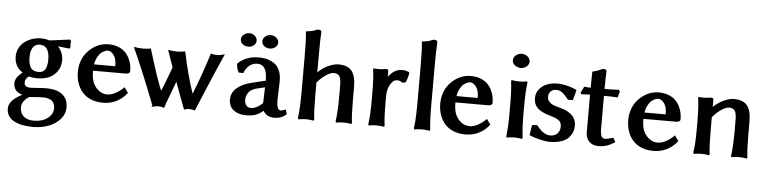

<svg xmlns="http://www.w3.org/2000/svg" viewBox="-51 -961 5808 1470"><g transform="rotate(5 2852.5 -225.5)"><path d="M127 97.2Q127 143.6 155.5 168.2Q184.1 192.9 233.9 192.9Q299.3 192.9 340.1 161.1Q380.9 129.4 380.9 85Q380.9 62 372.1 45.9Q363.3 29.8 348.9 22.2Q334.5 14.6 321 11.7Q307.6 8.8 293 8.8Q262.7 8.8 226.1 12.2Q219.7 12.7 206.1 13.9Q192.4 15.1 185.1 15.1Q161.1 26.9 144 50.3Q127 73.7 127 97.2ZM232.9 -439.9Q269.5 -439.9 297.9 -430.2Q343.8 -434.1 392.1 -441.9Q419.9 -446.3 457 -450.2L464.8 -440.9Q462.9 -423.3 462.9 -415Q462.9 -407.7 464.8 -390.1L457 -380.9Q449.2 -381.3 431.9 -383.5Q414.6 -385.7 409.2 -386.2Q370.1 -391.1 368.2 -391.1Q410.2 -346.7 410.2 -287.1Q410.2 -220.2 362.8 -176.5Q315.4 -132.8 230 -132.8Q197.3 -132.8 167 -141.1Q139.2 -122.6 139.2 -90.8Q139.2 -72.3 152.8 -64.2Q166.5 -56.2 185.1 -56.2Q189 -56.2 221.2 -58.1Q286.1 -63 308.1 -63Q388.2 -63 431.6 -29.1Q475.1 4.9 475.1 70.8Q475.1 119.6 441.7 158.9Q408.2 198.2 352.8 219.7Q297.4 241.2 231.9 241.2Q139.2 241.2 83.5 210.4Q27.8 179.7 27.8 116.2Q27.8 97.2 37.6 78.9Q47.4 60.5 63.7 46.1Q80.1 31.7 96.2 21.5Q112.3 11.2 129.9 2.9Q61 -16.1 61 -81.1Q61 -125 117.2 -166Q53.2 -208.5 53.2 -285.2Q53.2 -321.3 69.3 -351.3Q85.4 -381.3 111.6 -400.4Q137.7 -419.4 169.2 -429.7Q200.7 -439.9 232.9 -439.9ZM230 -391.1Q195.3 -391.1 177.2 -364.3Q159.2 -337.4 159.2 -290Q159.2 -236.3 177 -209.2Q194.8 -182.1 237.8 -182.1Q273.9 -182.1 289.1 -208Q304.2 -233.9 304.2 -282.2Q304.2 -391.1 230 -391.1Z M656.2 -276.9H819.3V-285.2Q819.3 -334.5 798.1 -362.8Q776.9 -391.1 752.4 -391.1Q743.2 -391.1 731 -386.2Q718.8 -381.3 703.6 -370.1Q688.5 -358.9 675.3 -334.5Q662.1 -310.1 656.2 -276.9ZM904.3 -123 933.6 -82Q903.3 -40 855.5 -15.1Q807.6 9.8 749.5 9.8Q697.3 9.8 656.2 -7.3Q615.2 -24.4 589.6 -54.7Q564 -85 550.8 -124Q537.6 -163.1 537.6 -209Q537.6 -251.5 550.3 -289.1Q563 -326.7 584.5 -353.8Q606 -380.9 633.5 -400.6Q661.1 -420.4 691.7 -430.2Q722.2 -439.9 752.4 -439.9Q793 -439.9 825.2 -428Q857.4 -416 877.9 -397Q898.4 -377.9 911.9 -352.3Q925.3 -326.7 930.9 -301.3Q936.5 -275.9 936.5 -249Q936.5 -239.3 927.7 -233.6Q918.9 -228 904.3 -228H652.3Q652.3 -159.7 672.4 -125Q688.5 -94.7 715.6 -75.4Q742.7 -56.2 776.4 -56.2Q808.1 -56.2 842.5 -75.4Q877 -94.7 904.3 -123Z M1121.6 9.8 1128.4 -2Q1029.8 -258.3 947.8 -437Q983.9 -430.2 1017.6 -430.2Q1053.7 -430.2 1078.6 -436L1092.8 -391.1Q1145.5 -216.8 1185.5 -120.1Q1207 -167.5 1257.3 -306.2Q1249.5 -327.1 1211.4 -437Q1247.6 -430.2 1280.8 -430.2Q1314 -430.2 1342.8 -437Q1381.3 -251 1427.7 -119.1Q1482.4 -254.4 1540.5 -438Q1564.5 -430.2 1584.5 -430.2Q1613.8 -430.2 1647.5 -441.9Q1594.7 -326.7 1455.6 7.8Q1432.6 0 1408.7 0Q1399.4 0 1372.6 7.8Q1363.8 -14.6 1346.7 -61Q1329.6 -107.4 1325.7 -117.2Q1318.4 -136.7 1310.5 -158.2Q1302.7 -179.7 1295.4 -199.2Q1284.7 -172.4 1232.4 -30.8Q1230.5 -25.9 1226.1 -11.5Q1221.7 2.9 1219.7 7.8Q1195.8 0 1173.3 0Q1153.8 0 1121.6 9.8Z M1975.6 -215.8 1910.2 -200.2Q1870.6 -190.4 1851.6 -164.8Q1832.5 -139.2 1832.5 -106.9Q1832.5 -82.5 1845 -65.7Q1857.4 -48.8 1882.3 -48.8Q1917.5 -48.8 1964.4 -86.9Q1972.2 -92.8 1972.2 -107.9ZM2066.4 9.8Q2003.9 9.8 1981.4 -36.1Q1948.2 -9.8 1920.2 0Q1892.1 9.8 1847.2 9.8Q1790 9.8 1753.2 -18.3Q1716.3 -46.4 1716.3 -101.1Q1716.3 -152.8 1758.3 -189Q1800.3 -225.1 1873.5 -242.2L1981.4 -268.1H1979.5Q1976.6 -268.1 1976.6 -274.9Q1976.6 -391.1 1901.4 -391.1Q1880.4 -391.1 1862.5 -383.1Q1844.7 -375 1832.5 -361.8Q1820.3 -348.6 1812.7 -335.9Q1805.2 -323.2 1800.3 -310.1L1764.2 -311Q1748.5 -341.8 1746.6 -377Q1767.6 -401.4 1809.8 -420.7Q1852.1 -439.9 1907.2 -439.9Q1933.6 -439.9 1956.8 -436Q1980 -432.1 2003.9 -420.9Q2027.8 -409.7 2044.9 -392.1Q2062 -374.5 2072.8 -344.7Q2083.5 -314.9 2083.5 -275.9Q2083.5 -252.9 2082.5 -231Q2082 -214.4 2080.6 -175.8Q2079.1 -137.2 2079.1 -127.9Q2079.1 -49.8 2110.4 -49.8Q2120.1 -49.8 2149.4 -61L2159.2 -25.9Q2124.5 9.8 2066.4 9.8ZM1759.3 -565.9Q1759.3 -586.9 1777.3 -602.5Q1795.4 -618.2 1820.3 -618.2Q1845.2 -618.2 1862.8 -602.5Q1880.4 -586.9 1880.4 -565.9Q1880.4 -544.4 1862.8 -529.8Q1845.2 -515.1 1820.3 -515.1Q1794.9 -515.1 1777.1 -529.8Q1759.3 -544.4 1759.3 -565.9ZM1924.3 -565.9Q1924.3 -586.9 1942.4 -602.5Q1960.4 -618.2 1985.4 -618.2Q2010.3 -618.2 2028.3 -602.5Q2046.4 -586.9 2046.4 -565.9Q2046.4 -544.4 2028.6 -529.8Q2010.7 -515.1 1985.4 -515.1Q1960 -515.1 1942.1 -529.8Q1924.3 -544.4 1924.3 -565.9Z M2257.3 -201.2V-475.1Q2257.3 -615.2 2250.5 -664.1L2252.4 -670.9Q2259.3 -671.4 2265.4 -672.1Q2271.5 -672.9 2276.1 -673.6Q2280.8 -674.3 2286.1 -675.3Q2291.5 -676.3 2294.9 -677Q2298.3 -677.7 2303.2 -679.2Q2308.1 -680.7 2310.5 -681.4Q2313 -682.1 2317.9 -683.8Q2322.8 -685.5 2324.5 -686.3Q2326.2 -687 2331.8 -689.2Q2337.4 -691.4 2339.4 -691.9Q2368.2 -691.9 2368.2 -676.8Q2364.3 -615.7 2364.3 -493.2V-365.2Q2404.3 -403.3 2446.8 -421.6Q2489.3 -439.9 2520.5 -439.9Q2592.8 -439.9 2623.5 -400.6Q2654.3 -361.3 2654.3 -279.8V-181.2Q2654.3 -62 2662.1 -5.9L2660.2 5.9Q2625.5 0 2600.1 0Q2573.7 0 2539.1 5.9L2537.1 -5.9Q2547.4 -85.4 2547.4 -181.2V-276.9Q2547.4 -331.5 2534.4 -351.3Q2521.5 -371.1 2490.2 -371.1Q2466.8 -371.1 2431.2 -347.7Q2395.5 -324.2 2360.4 -282.2L2364.3 -285.2V-201.2Q2364.3 -62 2372.1 -5.9L2370.1 5.9Q2334 0 2309.1 0Q2283.7 0 2249.5 5.9L2247.1 -5.9Q2257.3 -75.7 2257.3 -201.2Z M3014.2 -439.9Q3033.2 -439.9 3062 -429.2L3066.9 -422.9Q3063 -397.5 3055.2 -374.5Q3047.4 -351.6 3043 -346.2L3017.1 -344.2Q3002.4 -357.9 2978 -357.9Q2947.8 -357.9 2926.3 -319.1Q2904.8 -280.3 2904.8 -231.9V-181.2Q2904.8 -65.4 2913.1 -5.9L2911.1 5.9Q2877 0 2850.1 0Q2824.2 0 2790 5.9L2788.1 -5.9Q2797.9 -72.3 2797.9 -181.2V-234.9Q2797.9 -362.8 2788.1 -422.9L2790 -433.1Q2842.3 -427.7 2881.8 -436Q2896 -436 2900.4 -433.1Q2904.8 -430.2 2904.8 -420.9V-377.9Q2927.7 -408.7 2953.1 -424.3Q2978.5 -439.9 3014.2 -439.9Z M3148.4 -201.2V-475.1Q3148.4 -615.2 3141.6 -664.1L3143.6 -670.9Q3150.4 -671.4 3156.5 -672.1Q3162.6 -672.9 3167.2 -673.6Q3171.9 -674.3 3177.2 -675.3Q3182.6 -676.3 3186 -677Q3189.5 -677.7 3194.3 -679.2Q3199.2 -680.7 3201.7 -681.4Q3204.1 -682.1 3209 -683.8Q3213.9 -685.5 3215.6 -686.3Q3217.3 -687 3222.9 -689.2Q3228.5 -691.4 3230.5 -691.9Q3259.8 -691.9 3259.8 -676.8Q3255.4 -607.9 3255.4 -493.2V-200.2Q3255.4 -65.4 3263.7 -5.9L3261.7 5.9Q3227.5 0 3201.7 0Q3174.8 0 3140.6 5.9L3138.7 -5.9Q3148.4 -72.3 3148.4 -201.2Z M3441.4 -276.9H3604.5V-285.2Q3604.5 -334.5 3583.3 -362.8Q3562 -391.1 3537.6 -391.1Q3528.3 -391.1 3516.1 -386.2Q3503.9 -381.3 3488.8 -370.1Q3473.6 -358.9 3460.4 -334.5Q3447.3 -310.1 3441.4 -276.9ZM3689.5 -123 3718.8 -82Q3688.5 -40 3640.6 -15.1Q3592.8 9.8 3534.7 9.8Q3482.4 9.8 3441.4 -7.3Q3400.4 -24.4 3374.8 -54.7Q3349.1 -85 3335.9 -124Q3322.8 -163.1 3322.8 -209Q3322.8 -251.5 3335.4 -289.1Q3348.1 -326.7 3369.6 -353.8Q3391.1 -380.9 3418.7 -400.6Q3446.3 -420.4 3476.8 -430.2Q3507.3 -439.9 3537.6 -439.9Q3578.1 -439.9 3610.4 -428Q3642.6 -416 3663.1 -397Q3683.6 -377.9 3697 -352.3Q3710.4 -326.7 3716.1 -301.3Q3721.7 -275.9 3721.7 -249Q3721.7 -239.3 3712.9 -233.6Q3704.1 -228 3689.5 -228H3437.5Q3437.5 -159.7 3457.5 -125Q3473.6 -94.7 3500.7 -75.4Q3527.8 -56.2 3561.5 -56.2Q3593.3 -56.2 3627.7 -75.4Q3662.1 -94.7 3689.5 -123Z M3847.7 -587.9Q3847.7 -610.4 3866.9 -626.7Q3886.2 -643.1 3912.6 -643.1Q3938.5 -643.1 3957.5 -626.7Q3976.6 -610.4 3976.6 -587.9Q3976.6 -566.4 3957.5 -550.3Q3938.5 -534.2 3912.6 -534.2Q3886.2 -534.2 3866.9 -550.3Q3847.7 -566.4 3847.7 -587.9ZM3857.4 -181.2V-249Q3857.4 -355.5 3848.6 -423.8L3850.6 -436Q3884.8 -430.2 3911.6 -430.2Q3937.5 -430.2 3971.7 -436L3973.6 -423.8Q3964.4 -347.7 3964.4 -249V-181.2Q3964.4 -82 3973.6 -5.9L3971.7 5.9Q3937.5 0 3911.6 0Q3884.8 0 3850.6 5.9L3848.6 -5.9Q3857.4 -74.2 3857.4 -181.2Z M4038.6 -106.9 4077.6 -108.9Q4128.9 -39.1 4182.6 -39.1Q4215.8 -39.1 4236.6 -59.3Q4257.3 -79.6 4257.3 -115.2Q4257.3 -146.5 4235.8 -161.9Q4214.4 -177.2 4169.4 -189.9Q4142.1 -197.3 4122.1 -205.8Q4102.1 -214.4 4082.3 -228.5Q4062.5 -242.7 4052 -264.4Q4041.5 -286.1 4041.5 -314.9Q4041.5 -355 4065.9 -384.3Q4090.3 -413.6 4126.7 -426.8Q4163.1 -439.9 4204.6 -439.9Q4240.7 -439.9 4281.5 -429.2Q4322.3 -418.5 4350.6 -404.8L4352.5 -400.9Q4348.6 -380.9 4341.3 -356.4Q4334 -332 4333.5 -330.1L4334.5 -332Q4334.5 -331.5 4334 -328.1Q4333.5 -324.7 4333.5 -324.2L4294.4 -323.2Q4283.2 -337.9 4276.1 -345.9Q4269 -354 4255.9 -366.5Q4242.7 -378.9 4229 -385Q4215.3 -391.1 4200.7 -391.1Q4173.8 -391.1 4157.2 -375.7Q4140.6 -360.4 4140.6 -333Q4140.6 -281.2 4219.7 -262.2Q4244.1 -256.3 4263.9 -249.5Q4283.7 -242.7 4303.2 -231.4Q4322.8 -220.2 4335.7 -206.5Q4348.6 -192.9 4356.7 -172.9Q4364.7 -152.8 4364.7 -128.9Q4364.7 -105.5 4356.7 -83.3Q4348.6 -61 4329.8 -39.1Q4311 -17.1 4273.4 -3.7Q4235.8 9.8 4183.6 9.8Q4152.8 9.8 4106.7 -1Q4060.5 -11.7 4025.4 -27.8Q4032.2 -80.6 4038.6 -106.9Z M4409.7 -434.1Q4433.6 -430.2 4459.5 -430.2Q4459.5 -479 4460.4 -498Q4460.4 -504.9 4460.9 -523.4Q4461.4 -542 4461.4 -548.8L4463.4 -555.2Q4491.2 -559.6 4519.5 -573.2Q4527.3 -578.6 4541.5 -582Q4569.3 -582 4569.3 -567.9Q4566.4 -510.7 4566.4 -430.2H4597.7Q4622.6 -430.2 4676.8 -433.1L4684.6 -418.9Q4679.2 -407.2 4672.4 -374Q4632.8 -377 4588.4 -377H4566.4V-127.9Q4566.4 -86.4 4574.7 -68.1Q4583 -49.8 4603.5 -49.8Q4618.7 -49.8 4666.5 -64L4683.6 -30.8Q4648.9 -8.8 4619.9 0.5Q4590.8 9.8 4556.6 9.8Q4514.2 9.8 4486.8 -15.6Q4459.5 -41 4459.5 -88.9V-377Q4433.1 -377 4393.6 -374L4385.7 -387.2Q4397 -404.8 4409.7 -434.1Z M4886.2 -276.9H5049.3V-285.2Q5049.3 -334.5 5028.1 -362.8Q5006.8 -391.1 4982.4 -391.1Q4973.1 -391.1 4960.9 -386.2Q4948.7 -381.3 4933.6 -370.1Q4918.5 -358.9 4905.3 -334.5Q4892.1 -310.1 4886.2 -276.9ZM5134.3 -123 5163.6 -82Q5133.3 -40 5085.4 -15.1Q5037.6 9.8 4979.5 9.8Q4927.2 9.8 4886.2 -7.3Q4845.2 -24.4 4819.6 -54.7Q4793.9 -85 4780.8 -124Q4767.6 -163.1 4767.6 -209Q4767.6 -251.5 4780.3 -289.1Q4793 -326.7 4814.5 -353.8Q4835.9 -380.9 4863.5 -400.6Q4891.1 -420.4 4921.6 -430.2Q4952.1 -439.9 4982.4 -439.9Q5022.9 -439.9 5055.2 -428Q5087.4 -416 5107.9 -397Q5128.4 -377.9 5141.8 -352.3Q5155.3 -326.7 5160.9 -301.3Q5166.5 -275.9 5166.5 -249Q5166.5 -239.3 5157.7 -233.6Q5148.9 -228 5134.3 -228H4882.3Q4882.3 -159.7 4902.3 -125Q4918.5 -94.7 4945.6 -75.4Q4972.7 -56.2 5006.3 -56.2Q5038.1 -56.2 5072.5 -75.4Q5106.9 -94.7 5134.3 -123Z M5529.3 -371.1Q5505.9 -371.1 5470.2 -347.7Q5434.6 -324.2 5399.4 -282.2L5403.3 -285.2V-181.2Q5403.3 -62 5411.1 -5.9L5409.2 5.9Q5373 0 5348.1 0Q5322.8 0 5288.6 5.9L5286.1 -5.9Q5296.4 -75.7 5296.4 -181.2V-233.9Q5296.4 -358.9 5286.1 -421.9L5288.6 -432.1Q5340.8 -426.8 5380.4 -435.1Q5394.5 -435.1 5398.9 -432.1Q5403.3 -429.2 5403.3 -419.9V-365.2Q5443.4 -403.3 5485.8 -421.6Q5528.3 -439.9 5559.6 -439.9Q5631.8 -439.9 5662.6 -400.6Q5693.4 -361.3 5693.4 -279.8V-181.2Q5693.4 -62 5701.2 -5.9L5699.2 5.9Q5664.6 0 5639.2 0Q5612.8 0 5578.1 5.9L5576.2 -5.9Q5586.4 -85.4 5586.4 -181.2V-276.9Q5586.4 -331.5 5573.5 -351.3Q5560.5 -371.1 5529.3 -371.1Z"/></g></svg>

Font: Linear Smooth
Style: Bold
Weight: 700
Designer: Philipp H. Poll, Flanker
Foundry: Philipp H. Poll, reworked by Flanker
Version: Version 1.061 | FøM Fix